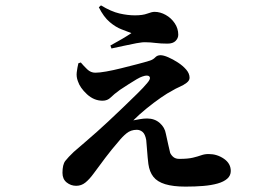

<svg xmlns="http://www.w3.org/2000/svg" viewBox="-20 -642 1040 713"><path d="M669 51Q623 51 593.5 42Q564 33 549.5 14.5Q535 -4 531 -33Q528 -58 526.5 -80Q525 -102 523 -122Q519 -144 509.5 -152Q500 -160 488 -160Q466 -160 450 -147Q434 -134 419 -115Q397 -90 371.5 -56.5Q346 -23 328 2Q312 24 297 36Q282 48 263 48Q243 48 227.5 35.5Q212 23 212 0Q212 -31 222.5 -44.5Q233 -58 254 -78Q270 -92 293.5 -112Q317 -132 341 -153.5Q365 -175 381 -190Q409 -216 437.5 -243.5Q466 -271 490 -294.5Q514 -318 527 -334Q541 -350 535 -357.5Q529 -365 509 -358Q502 -356 488 -348Q474 -340 458 -329.5Q442 -319 425 -308Q403 -292 391 -280Q379 -268 361 -268Q329 -268 303 -292Q277 -316 269 -341Q263 -357 265 -373.5Q267 -390 271 -407L280 -410Q291 -397 304 -384.5Q317 -372 334 -372Q349 -372 374.5 -376.5Q400 -381 430 -388.5Q460 -396 489 -403.5Q518 -411 537 -417Q549 -421 556.5 -429Q564 -437 576 -437Q587 -437 604.5 -429.5Q622 -422 640.5 -410Q659 -398 671.5 -383.5Q684 -369 684 -353Q684 -343 673 -334.5Q662 -326 647 -319.5Q632 -313 619 -305Q603 -297 577 -279Q551 -261 524 -239Q497 -217 475 -195Q486 -197 499.5 -199.5Q513 -202 526 -202Q554 -202 573 -185.5Q592 -169 596 -145Q600 -126 605 -104Q610 -82 612 -74Q617 -64 625 -58Q633 -52 646 -52Q678 -52 696.5 -56.5Q715 -61 727.5 -65.5Q740 -70 755 -70Q786 -70 811.5 -52.5Q837 -35 837 -7Q837 10 824 21.5Q811 33 788 39.5Q765 46 735 48.5Q705 51 669 51ZM390 -473Q414 -486 433.5 -497.5Q453 -509 468 -519Q453 -525 431.5 -533Q410 -541 387.5 -560Q365 -579 347 -615L355 -622Q393 -599 423.5 -592Q454 -585 481 -585Q510 -585 527 -591.5Q544 -598 554 -598Q575 -598 595.5 -586.5Q616 -575 629 -555.5Q642 -536 642 -513Q642 -500 632 -490Q622 -480 602 -480Q577 -480 557.5 -482.5Q538 -485 523 -485Q510 -486 486.5 -481.5Q463 -477 438 -471.5Q413 -466 394 -462Z"/></svg>

Font: Noto Serif JP ExtraBold
Style: Regular
Weight: 800
Designer: Ryoko NISHIZUKA 西塚涼子 (kana & ideographs); Frank Grießhammer (Latin, Greek & Cyrillic); Wenlong ZHANG 张文龙 (bopomofo); San
Foundry: Adobe
Version: Version 2.003-H1;hotconv 1.1.1;makeotfexe 2.6.0